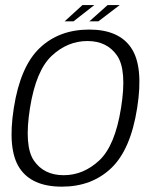

<svg xmlns="http://www.w3.org/2000/svg" viewBox="-20 -712 602 737"><path d="M217.5 4.5Q332 4.5 406.8 -66.5Q481.5 -137.5 506.5 -297.5Q531.5 -456 484.2 -527.2Q437 -598.5 322.5 -598.5Q207 -598.5 132.5 -527.8Q58 -457 33 -297.5Q8 -138.5 55 -67Q102 4.5 217.5 4.5ZM224.5 -39.5Q148.5 -39.5 110.2 -95.5Q72 -151.5 95 -297Q118 -441.5 178.8 -498Q239.5 -554.5 315.5 -554.5Q391 -554.5 429.5 -498.5Q468 -442.5 444.5 -297Q421.5 -152.5 360.8 -96Q300 -39.5 224.5 -39.5ZM323 -630H357.5L439.5 -692.5H393ZM228 -630H262L342 -692.5H296.5Z"/></svg>

Font: Anybody UltraCondensed Thin Light
Style: Italic
Weight: 300
Italic angle: -10°
Version: Version 1.111